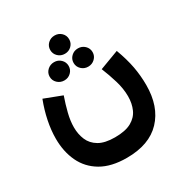

<svg xmlns="http://www.w3.org/2000/svg" viewBox="-190 -768 1080 1130"><g transform="rotate(-30 350.5 -202.5)"><path d="M273.9 -559.1Q273.9 -585.4 292.7 -603.3Q311.5 -621.1 338.4 -621.1Q365.2 -621.1 383.8 -603.3Q402.3 -585.4 402.3 -559.1Q402.3 -533.2 383.8 -515.1Q365.2 -497.1 338.4 -497.1Q311.5 -497.1 292.7 -515.1Q273.9 -533.2 273.9 -559.1ZM355 -424.8Q355 -450.7 373.8 -468.8Q392.6 -486.8 419.4 -486.8Q446.3 -486.8 465.1 -468.8Q483.9 -450.7 483.9 -424.8Q483.9 -398.9 465.1 -380.9Q446.3 -362.8 419.4 -362.8Q392.6 -362.8 373.8 -380.9Q355 -398.9 355 -424.8ZM192.4 -424.8Q192.4 -450.7 211.4 -468.8Q230.5 -486.8 257.3 -486.8Q284.2 -486.8 302.7 -468.8Q321.3 -450.7 321.3 -424.8Q321.3 -398.9 302.7 -380.9Q284.2 -362.8 257.3 -362.8Q230.5 -362.8 211.4 -380.9Q192.4 -398.9 192.4 -424.8ZM348.1 76.2Q418.9 76.2 459.5 53.7Q500 31.2 517.3 -7.6Q534.7 -46.4 534.7 -95.2Q534.7 -147.5 517.8 -203.4Q501 -259.3 480 -310.5L610.4 -359.4Q637.7 -285.6 649.2 -224.1Q660.6 -162.6 660.6 -98.6Q660.6 46.9 580.8 131.3Q501 215.8 348.1 215.8Q243.2 215.8 175 175.8Q106.9 135.7 74.2 66.4Q41.5 -2.9 41.5 -90.3Q41.5 -148.4 54.2 -210.4Q66.9 -272.5 90.8 -334.5L209.5 -289.1Q191.4 -237.3 179.2 -188Q167 -138.7 167 -95.7Q167 -48.8 183.6 -9.8Q200.2 29.3 239.7 52.7Q279.3 76.2 348.1 76.2Z"/></g></svg>

Font: Vazirmatn RD UI ExtraBold
Style: Regular
Weight: 800
Designer: Saber Rastikerdar
Foundry: Saber Rastikerdar
Version: Version 33.003